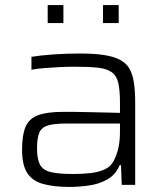

<svg xmlns="http://www.w3.org/2000/svg" viewBox="-20 -729 654 757"><path d="M254 8Q191 8 149 -4Q107 -16 87 -47.5Q67 -79 67 -139Q67 -196 80.5 -228.5Q94 -261 129.5 -274.5Q165 -288 228 -288Q240 -288 265 -288Q290 -288 323 -287Q356 -286 390 -285.5Q424 -285 453 -284V-322Q453 -373 446.5 -401.5Q440 -430 421 -444Q402 -458 366.5 -462Q331 -466 274 -466Q249 -466 216.5 -464.5Q184 -463 153.5 -460.5Q123 -458 104 -454V-505Q141 -511 191 -514.5Q241 -518 297 -518Q352 -518 390.5 -512Q429 -506 453.5 -493Q478 -480 490.5 -458Q503 -436 508 -403Q513 -370 513 -325V0H460L457 -78H452Q436 -40 403 -21.5Q370 -3 330 2.5Q290 8 254 8ZM270 -43Q304 -43 336 -46.5Q368 -50 392.5 -61Q417 -72 429 -96Q442 -122 447.5 -149Q453 -176 453 -210V-242H244Q197 -242 171 -235Q145 -228 135.5 -207Q126 -186 126 -143Q126 -102 137.5 -80Q149 -58 180 -50.5Q211 -43 270 -43ZM168 -638V-709H230V-638ZM386 -638V-709H448V-638Z"/></svg>

Font: Saira SemiExpanded Light
Style: Regular
Weight: 300
Width: 6
Designer: Hector Gatti with collaboration of the Omnibus-Type team
Foundry: Omnibus-Type
Version: Version 1.101